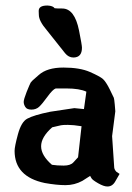

<svg xmlns="http://www.w3.org/2000/svg" viewBox="-20 -675 481 700"><path d="M278.8 -501Q278.8 -465.8 248 -465.3Q230 -465.3 217.3 -481L150.9 -564.5Q121.6 -598.6 121.6 -621.1Q121.6 -623.5 121.1 -634.3V-635.3Q121.1 -654.8 151.9 -654.8H153.3H153.8Q173.3 -653.8 179.2 -645Q185.5 -644 207 -644Q252 -644 268.1 -564Q278.8 -510.7 278.8 -501ZM277.3 -214.8Q247.1 -219.7 227.5 -219.7Q208 -219.7 202.4 -218.3Q196.8 -216.8 170.4 -210.9Q129.9 -175.3 129.9 -141.8Q129.9 -108.4 169.4 -74.2Q187.5 -71.3 212.2 -71.3Q236.8 -71.3 247.3 -82.8Q257.8 -94.2 264.6 -101.6Q271 -158.7 277.3 -214.8ZM400.4 -269.5V-269L388.7 -178.7L396.5 -63.5Q397.5 -56.2 404.3 -48.8L416 -41L401.4 -15.6Q390.6 4.9 372.1 4.9H371.1Q358.4 4.9 337.9 -6.8Q317.4 -18.6 313.7 -24.9Q310.1 -31.2 308.6 -33.7L280.3 -15.6Q251.5 0 219 0Q186.5 0 143.1 -7.8Q33.2 -30.8 33.2 -125Q33.2 -140.6 45.4 -185.5Q57.6 -230.5 79.1 -242.2Q103 -255.4 163.1 -267.6L251 -280.8L286.1 -277.3Q290.5 -309.1 294.9 -340.8Q269.5 -352.5 222.7 -352.5H183.1Q172.4 -349.1 153.1 -322.5Q133.8 -295.9 122.6 -285.6Q111.3 -275.4 94.7 -275.4Q78.1 -275.4 72.3 -284.9Q66.4 -294.4 66.4 -303.5Q66.4 -312.5 77.1 -339.8Q89.4 -370.1 91.8 -373.8Q94.2 -377.4 97.4 -380.4Q100.6 -383.3 103 -385.5Q105.5 -387.7 111.1 -392.6Q116.7 -397.5 121.1 -401.4Q151.4 -428.7 211.2 -428.7Q271 -428.7 307.9 -412.6Q344.7 -396.5 355.5 -386.7Q366.2 -377 379.9 -349.6Q393.6 -322.3 395 -318.4Q396.5 -314.5 398.4 -293.9Q400.4 -273.4 400.4 -269.5Z"/></svg>

Font: Drukaatie burti
Style: Demi
Weight: 600
Version: Version 0.14